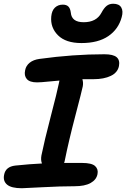

<svg xmlns="http://www.w3.org/2000/svg" viewBox="-43 -981 677 1030"><path d="M394 -750Q310.1 -750 268.3 -791.5Q226.6 -833 231.9 -892.1Q234.9 -924.3 251.7 -940.2Q268.6 -956.1 293.9 -956.1Q313.5 -956.1 323.7 -946Q334 -936 336.9 -913.1Q341.3 -861.8 405.8 -861.8Q474.1 -861.8 501 -912.1Q514.6 -938 529.1 -949.5Q543.5 -960.9 564 -960.9Q595.7 -960.9 607.4 -941.2Q619.1 -921.4 609.9 -889.2Q592.8 -824.7 538.3 -787.4Q483.9 -750 394 -750ZM74.2 28.8Q18.1 28.8 -4.9 9.5Q-27.8 -9.8 -21 -43Q-13.2 -86.9 39.1 -92.8Q118.2 -101.1 182.1 -104Q174.8 -122.1 179.2 -147Q194.8 -224.1 229.2 -356.2Q263.7 -488.3 272.9 -534.2L275.9 -548.8Q260.3 -547.9 217.8 -543.5Q175.3 -539.1 155.8 -539.1Q116.2 -539.1 100.8 -557.1Q85.4 -575.2 91.8 -604Q96.2 -628.4 116.2 -644.5Q136.2 -660.6 168.9 -665Q349.6 -689.9 517.1 -689.9Q564.5 -689.9 582.8 -674.1Q601.1 -658.2 595.2 -627Q588.4 -591.8 551.5 -574Q514.6 -556.2 459 -556.2H398.9Q404.8 -537.1 400.9 -517.1Q396.5 -494.6 361.1 -359.9Q325.7 -225.1 305.2 -123Q303.7 -114.3 300.8 -106.9H397Q449.2 -106.9 467.3 -90.1Q485.4 -73.2 480 -46.9Q474.1 -16.6 443.1 0.7Q412.1 18.1 356.9 18.1Q282.2 18.1 184.8 23.4Q87.4 28.8 74.2 28.8Z"/></svg>

Font: Shantell Sans Bouncy
Style: Italic
Weight: 600
Italic angle: -11.31°
Designer: Stephen Nixon, Anya Danilova, Shantell Martin
Foundry: Arrow Type
Version: Version 1.006;[9816181b4]